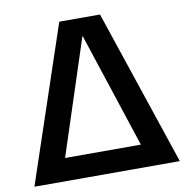

<svg xmlns="http://www.w3.org/2000/svg" viewBox="-82 -819 874 898"><g transform="rotate(-10 355.0 -370.0)"><path d="M9.5 0 258 -740H451.5L700 0ZM174 -107.5H534L353.5 -656.5Z"/></g></svg>

Font: Encode Sans SmBold
Style: Regular
Weight: 600
Designer: Multiple Designers
Foundry: Impallari Type
Version: Version 3.002; ttfautohint (v1.8.3) -l 8 -r 50 -G 200 -x 14 